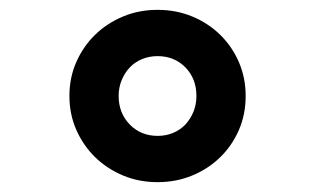

<svg xmlns="http://www.w3.org/2000/svg" viewBox="-20 -730 640 390"><path d="M121 -535.2Q121 -498 135 -466.2Q149 -434.5 173 -410.9Q197.1 -387.4 229.5 -373.7Q262 -360 300 -360Q338 -360 370.5 -373.5Q403 -387 427.2 -410.5Q451.4 -434.1 465.2 -465.8Q479 -497.6 479 -534.8Q479 -572 465.2 -603.9Q451.4 -635.7 427.2 -659.4Q403 -683 370.5 -696.5Q338 -710 300 -710Q262 -710 229.5 -696.3Q197.1 -682.7 173 -659.2Q149 -635.7 135 -604Q121 -572.3 121 -535.2ZM300.3 -454Q266 -454 243.5 -477.2Q221 -500.4 221 -535.1Q221 -552 227 -566.9Q233 -581.7 243.5 -592.9Q254 -604 268.7 -610Q283.4 -616 300 -616Q334 -616 356.5 -593.2Q379 -570.3 379 -535Q379 -518 372.9 -502.9Q366.7 -487.9 356.4 -476.9Q346 -466 331.5 -460Q317 -454 300.3 -454Z"/></svg>

Font: CommitMonoV142 ExtLt
Style: Regular
Weight: 200
Monospace: yes
Designer: Eigil Nikolajsen
Foundry: Eigil Nikolajsen
Version: Version 1.142